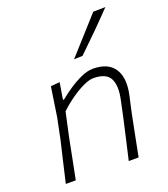

<svg xmlns="http://www.w3.org/2000/svg" viewBox="-141 -879 859 979"><g transform="rotate(-20 288.0 -389.0)"><path d="M47 0Q60 -56 72 -107.8Q84 -159.5 98.5 -220.5L122 -335.5Q127.5 -373.5 133.8 -414Q140 -454.5 146 -494.5L195 -498.5L180 -408H186Q209.5 -427.5 243 -450.2Q276.5 -473 312 -489Q347.5 -505 376.5 -505Q459 -505 492.5 -454.2Q526 -403.5 506 -312.5Q501.5 -291.5 496.5 -270.2Q491.5 -249 485.5 -220.5Q473.5 -159.5 463.2 -107.8Q453 -56 442 0H388.5Q401.5 -56 413.2 -107.5Q425 -159 438.5 -219L457 -306.5Q473 -380.5 452.2 -419.8Q431.5 -459 363 -459Q341.5 -459 309.5 -444.5Q277.5 -430 241.8 -405Q206 -380 172.5 -348.5L144.5 -220Q133 -160 122.5 -108Q112 -56 101 0ZM304 -583Q348.5 -632.5 392.2 -681Q436 -729.5 479 -777.5L545 -778.5Q499 -730.5 449.8 -681.5Q400.5 -632.5 350.5 -584.5Z"/></g></svg>

Font: Commissioner Loud ExtraLight
Style: Italic
Weight: 200
Italic angle: -12°
Designer: Kostas Bartsokas
Foundry: Kostas Bartsokas
Version: Version 1.000; ttfautohint (v1.8.3)